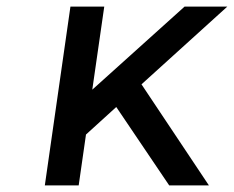

<svg xmlns="http://www.w3.org/2000/svg" viewBox="-20 -559 706 579"><path d="M665.5 -539.1H536.6L258.3 -288.6L294.4 -539.1H192.4L115.2 0H217.3L239.3 -153.3L330.6 -236.3L490.2 0H609.9L406.7 -304.7Z"/></svg>

Font: Winston
Style: Italic
Weight: 400
Italic angle: -8.13011°
Designer: Vernon Adams, Kim Jin-seong, David Berlow, Cristiano Sobral
Foundry: The Winston Project Authors
Version: Version 3.004